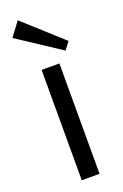

<svg xmlns="http://www.w3.org/2000/svg" viewBox="-153 -838 564 883"><g transform="rotate(-20 128.5 -396.0)"><path d="M172 -540V0H85V-540ZM247 -623 219 -586 9 -724 60 -792Z"/></g></svg>

Font: Pathway Extreme
Style: Regular
Weight: 400
Designer: Eduardo Rodriguez Tunni
Foundry: Eduardo Rodriguez Tunni
Version: Version 1.001;gftools[0.9.26]